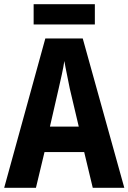

<svg xmlns="http://www.w3.org/2000/svg" viewBox="-20 -899 615 919"><path d="M434 -879H141V-782H434ZM424 0H575L376 -715H197L0 0H152L193 -171H383ZM314 -475 357 -293H219L261 -476C270 -515 283 -571 288 -607C294 -570 306 -518 314 -475Z"/></svg>

Font: Noto Sans Devanagari Condensed
Style: Bold
Weight: 700
Width: 3
Designer: Jelle Bosma - Monotype Design Team
Foundry: Monotype Imaging Inc.
Version: Version 2.004